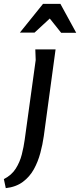

<svg xmlns="http://www.w3.org/2000/svg" viewBox="-90 -749 415 995"><path d="M198 -493 137 -44Q131 -1 119 44Q107 89 85.5 128Q64 167 28.5 193.5Q-7 220 -60 226L-70 179Q-30 159 -8.5 125Q13 91 23 51.5Q33 12 38 -25L95 -438L93 -493ZM168 -653 89 -580H13L133 -729H223L305 -579H227Z"/></svg>

Font: Rosario SemiBold
Style: Italic
Weight: 600
Italic angle: -8.05°
Designer: Hector Gatti
Foundry: Omnibus Type
Version: Version 1.101; ttfautohint (v1.8.1.43-b0c9)